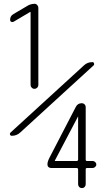

<svg xmlns="http://www.w3.org/2000/svg" viewBox="-20 -750 540 990"><path d="M382.8 72.3V-148.4V-149.4L381.8 -148.4L262.7 78.1V79.1L263.7 80.1H375Q382.8 80.1 382.8 72.3ZM428.7 80.1H458Q464.8 80.1 470.7 85.4Q476.6 90.8 476.6 98.1Q476.6 105.5 470.7 110.8Q464.8 116.2 458 116.2H428.7Q421.9 116.2 421.9 123V200.2Q421.9 208 416.5 213.9Q411.1 219.7 402.3 219.7Q393.6 219.7 388.2 213.9Q382.8 208 382.8 200.2V125Q382.8 116.2 375 116.2H243.2Q235.4 116.2 230 111.3Q224.6 106.4 224.6 97.7Q224.6 84 234.4 64.5L371.1 -199.2Q380.9 -217.8 401.4 -217.8Q410.2 -217.8 416 -211.9Q421.9 -206.1 421.9 -197.3V73.2Q421.9 80.1 428.7 80.1ZM137.7 -311.5V-686.5L136.7 -688.5H135.7L49.8 -637.7Q43 -634.8 37.6 -637.7Q32.2 -640.6 32.2 -648.4Q32.2 -668 49.8 -677.7L121.1 -719.7Q135.7 -729.5 158.2 -730.5Q166 -730.5 171.9 -724.1Q177.7 -717.8 177.7 -710V-311.5Q177.7 -303.7 171.9 -297.9Q166 -292 157.7 -292Q149.4 -292 143.6 -297.9Q137.7 -303.7 137.7 -311.5ZM41 -49.8Q34.2 -49.8 31.7 -55.7Q29.3 -61.5 35.2 -67.4L413.1 -413.1Q430.7 -429.7 457 -429.7Q462.9 -429.7 464.8 -423.3Q466.8 -417 462.9 -413.1L85 -67.4Q66.4 -49.8 41 -49.8Z"/></svg>

Font: Rounded-X Mgen+ 2m light
Style: Regular
Weight: 200
Designer: [Source Han Sans]
Ryoko NISHIZUKA  (kana & ideographs); Paul D. Hunt (Latin, Greek & Cyrillic); Wenlong ZHANG  (bopomofo
Version: Version 1.059.20150602